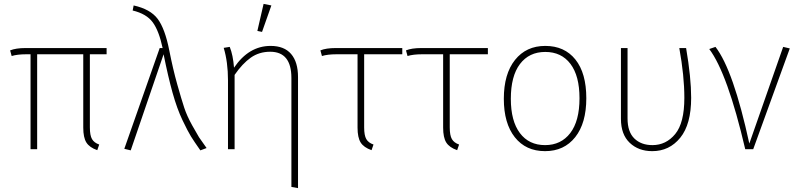

<svg xmlns="http://www.w3.org/2000/svg" viewBox="-20 -767 4099 987"><path d="M442 -488V-112Q442 -71 453 -52Q464 -33 490 -24L480 5Q440 -9 424 -34.5Q408 -60 408 -111V-488H171V0H137V-488H115Q69 -488 40 -479L32 -508Q62 -520 111 -520H528V-488Z M662 -713 667 -739Q753 -720 790.5 -670Q828 -620 850 -509Q869 -412 891 -334Q913 -256 927 -213.5Q941 -171 968 -122.5Q995 -74 1003 -61.5Q1011 -49 1042 -6L1010 6Q977 -41 961.5 -66Q946 -91 918 -149.5Q890 -208 867 -290.5Q844 -373 821 -488L652 6L619 -2L801 -520H816Q797 -609 765 -652.5Q733 -696 662 -713Z M1371 -531Q1441 -531 1476.5 -489.5Q1512 -448 1512 -371V200L1478 194V-366Q1478 -501 1369 -501Q1312 -501 1269 -470.5Q1226 -440 1186 -382V0H1152V-354Q1152 -448 1130 -521L1161 -526Q1178 -484 1183 -419Q1259 -531 1371 -531ZM1327 -603 1303 -608 1335 -747 1375 -739Z M1852 -488V-112Q1852 -71 1863 -52Q1874 -33 1900 -24L1890 5Q1850 -9 1834 -34.5Q1818 -60 1818 -111V-488H1710Q1664 -488 1635 -479L1627 -508Q1656 -520 1706 -520H2048V-488Z M2292 -488V-112Q2292 -71 2303 -52Q2314 -33 2340 -24L2330 5Q2290 -9 2274 -34.5Q2258 -60 2258 -111V-488H2150Q2104 -488 2075 -479L2067 -508Q2096 -520 2146 -520H2488V-488Z M2606 -259Q2606 -145 2652.5 -83Q2699 -21 2782 -21Q2864 -21 2911.5 -83Q2959 -145 2959 -262Q2959 -377 2912.5 -438.5Q2866 -500 2783 -500Q2700 -500 2653 -438Q2606 -376 2606 -259ZM2783 -531Q2882 -531 2938 -461Q2994 -391 2994 -262Q2994 -134 2937 -62Q2880 10 2782 10Q2683 10 2626.5 -61.5Q2570 -133 2570 -259Q2570 -387 2627.5 -459Q2685 -531 2783 -531Z M3472 -520H3507Q3533 -368 3533 -264Q3533 -128 3477 -59Q3421 10 3333 10Q3262 10 3217 -33Q3172 -76 3172 -156V-520H3206V-158Q3206 -89 3241 -55Q3276 -21 3334 -21Q3404 -21 3451 -78Q3498 -135 3498 -264Q3498 -377 3472 -520Z M3626 -515 3658 -526Q3750 -407 3832 -29L4006 -526L4040 -518L3852 0H3811Q3720 -390 3626 -515Z"/></svg>

Font: FiraSans
Style: Regular
Weight: 200
Designer: Carrois Corporate & Edenspiekermann AG
Foundry: Carrois Corporate GbR & Edenspiekermann AG
Version: Version 3.106;PS 003.106;hotconv 1.0.70;makeotf.lib2.5.58329